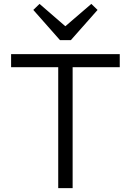

<svg xmlns="http://www.w3.org/2000/svg" viewBox="-20 -966 672 986"><path d="M279 0V-669H353V0ZM37 -621V-688H595V-621ZM449 -946 481 -915 344 -760H288L151 -915L183 -946L339 -811H292Z"/></svg>

Font: Outfit Thin Light
Style: Regular
Weight: 300
Version: Version 1.100;gftools[0.9.27]